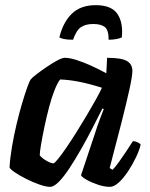

<svg xmlns="http://www.w3.org/2000/svg" viewBox="-20 -724 580 744"><path d="M174 0Q158 0 132.5 -9Q107 -18 81 -31Q55 -44 37 -56.5Q19 -69 17 -75Q19 -112 26.5 -156Q34 -200 44.5 -244Q55 -288 66 -325Q77 -362 86 -386.5Q95 -411 98 -415Q103 -422 120.5 -435.5Q138 -449 160 -464Q182 -479 201.5 -489.5Q221 -500 231 -500Q250 -500 276.5 -491.5Q303 -483 333 -469.5Q363 -456 392 -440L395 -500Q451 -500 472 -487.5Q493 -475 493 -449Q493 -430 482 -379.5Q471 -329 451.5 -252Q432 -175 405 -73L416 -66Q427 -77 441 -96.5Q455 -116 469.5 -138Q484 -160 495 -177Q504 -177 513.5 -172.5Q523 -168 525 -163Q520 -142 507 -114.5Q494 -87 476.5 -60.5Q459 -34 440.5 -17Q422 0 406 0Q384 0 359 -8.5Q334 -17 315.5 -27.5Q297 -38 294 -45L346 -201Q352 -220 357.5 -236Q363 -252 369 -267.5Q375 -283 382 -301L377 -304Q360 -270 339 -229Q318 -188 295 -147.5Q272 -107 250 -73.5Q228 -40 208.5 -20Q189 0 174 0ZM187 -91Q191 -91 204.5 -107.5Q218 -124 236.5 -151Q255 -178 275.5 -210.5Q296 -243 315.5 -276Q335 -309 351 -337.5Q367 -366 375 -384Q324 -400 285 -407.5Q246 -415 213 -416Q203 -404 191.5 -375Q180 -346 170 -308Q160 -270 152 -231.5Q144 -193 139 -163.5Q134 -134 134 -122Q144 -110 161 -100.5Q178 -91 187 -91ZM263 -570Q240 -570 227 -573Q214 -576 210 -579Q224 -637 258 -670.5Q292 -704 351 -704Q412 -704 435 -670Q458 -636 452 -579Q447 -576 432.5 -573Q418 -570 401 -570Q401 -608 386 -619.5Q371 -631 341 -631Q312 -631 294 -619Q276 -607 263 -570Z"/></svg>

Font: Texturina 12pt
Style: Bold Italic
Weight: 700
Italic angle: -11°
Designer: Guillermo Torres Carreño
Foundry: Omnibus-Type
Version: Version 1.002